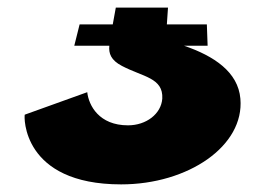

<svg xmlns="http://www.w3.org/2000/svg" viewBox="-20 -485 711 504"><path d="M45 -184C43 -180 37 -1 298 -1C474 -1 622 -102 611 -226C605 -296 542 -338 463 -365H525L523 -421H418L421 -465H284L276 -421H189L175 -365H267C265 -345 271 -327 300 -312C355 -283 409 -281 406 -226C403 -186 364 -156 316 -156C240 -156 213 -208 209 -243Z"/></svg>

Font: Hussar Milosc
Style: Bold
Weight: 700
Foundry: Cannot Into Space Fonts
Version: Version 1.02